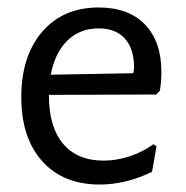

<svg xmlns="http://www.w3.org/2000/svg" viewBox="-20 -486 499 514"><path d="M111 -232V-230Q111 -146 149 -101Q187 -56 257 -56Q292 -56 327 -67.5Q362 -79 391 -100L399 -94L387 -26Q317 8 247 8Q149 8 93 -54.5Q37 -117 37 -226Q37 -336 93 -401Q149 -466 244 -466Q324 -466 368 -420.5Q412 -375 412 -294Q412 -267 408 -243L398 -233ZM116 -286 337 -290 339 -304Q339 -355 314.5 -382.5Q290 -410 244 -410Q194 -410 160.5 -377.5Q127 -345 116 -286Z"/></svg>

Font: Alegreya Sans
Style: Regular
Weight: 400
Designer: Juan Pablo del Peral
Foundry: Huerta Tipografica
Version: Version 2.008; ttfautohint (v1.6)